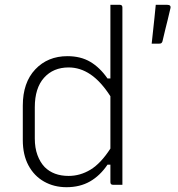

<svg xmlns="http://www.w3.org/2000/svg" viewBox="-20 -770 740 800"><path d="M75 -186V-330Q75 -426 127 -481Q179 -536 261 -536Q316 -536 356 -512.5Q396 -489 428 -443H440V-750H479Q490 -750 490 -739V0H451Q440 0 440 -11V-84H428Q397 -38 355 -14Q313 10 257 10Q205 10 163.5 -13.5Q122 -37 98.5 -81Q75 -125 75 -186ZM642 -588H612Q616 -625 618.5 -648.5Q621 -672 623.5 -695Q626 -718 629 -750H676Q694 -750 690 -735Q683 -704 678.5 -686.5Q674 -669 669.5 -650.5Q665 -632 657 -598Q656 -594 653 -591Q650 -588 642 -588ZM166 -74Q203 -37 266 -37Q314 -37 357 -63Q400 -89 440 -151V-369Q400 -431 357 -460Q314 -489 266 -489Q202 -489 163.5 -446Q125 -403 125 -323V-193Q125 -154 136 -124Q147 -94 166 -74Z"/></svg>

Font: Recursive Sn Lnr St Lt
Style: Regular
Weight: 300
Version: Version 1.079;hotconv 1.0.112;makeotfexe 2.5.65598; ttfautoh